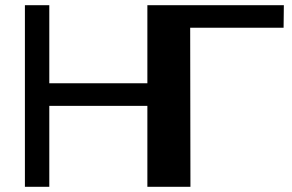

<svg xmlns="http://www.w3.org/2000/svg" viewBox="-20 -720 1127 740"><path d="M642 -700H548V-399H170V-700H76V0H170V-312H548V0H642ZM1073 -613 1074 -700H615V0H714L713 -613Z"/></svg>

Font: Rookery
Style: Regular
Weight: 400
Designer: Ryan Kimball / Julieta Ulanovsky
Foundry: Motorola Mobility LLC.
Version: Version 1.0